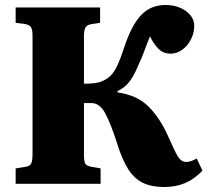

<svg xmlns="http://www.w3.org/2000/svg" viewBox="-20 -740 842 773"><path d="M641 13Q590 13 555 -4Q520 -21 495.5 -60Q471 -99 451 -164Q425 -245 403 -285Q381 -325 348 -325H318V-116Q318 -88 324.5 -79.5Q331 -71 351 -68L385 -62V0H43V-62L80 -68Q98 -70 104.5 -80Q111 -90 111 -120V-596Q111 -622 104 -631.5Q97 -641 77 -644L43 -648V-710H383V-648L349 -643Q330 -640 324 -629Q318 -618 318 -592V-403Q342 -403 359.5 -405Q377 -407 391 -413Q410 -421 424.5 -434.5Q439 -448 452 -475.5Q465 -503 481 -552Q509 -637 547.5 -678.5Q586 -720 647 -720Q677 -720 703 -709.5Q729 -699 745.5 -680Q762 -661 762 -636Q762 -608 749 -582Q736 -556 714 -540Q692 -524 667 -524Q636 -524 616 -545.5Q596 -567 584 -594Q573 -568 562.5 -538.5Q552 -509 534 -471Q520 -437 502 -412.5Q484 -388 453 -373V-368Q533 -357 579.5 -309.5Q626 -262 658 -189Q683 -131 696.5 -109.5Q710 -88 729 -88Q740 -88 751 -92Q762 -96 772 -102L795 -53Q764 -20 726.5 -3.5Q689 13 641 13Z"/></svg>

Font: Literata 36pt ExtraBold
Style: Regular
Weight: 800
Designer: Latin by Veronika Burian and Jose Scaglione. Greek by Irene Vlachou. Cyrillic by Vera Evstafieva.
Foundry: TypeTogether
Version: Version 3.002